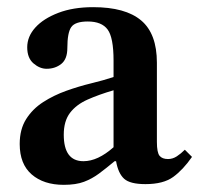

<svg xmlns="http://www.w3.org/2000/svg" viewBox="-20 -506 556 536"><path d="M158 10Q102 10 68.5 -19Q35 -48 35 -104Q35 -145 53 -173.5Q71 -202 100.5 -221Q130 -240 165 -252.5Q200 -265 235 -273.5Q270 -282 297 -291V-337Q297 -401 280.5 -423.5Q264 -446 225 -446Q190 -446 179 -430.5Q168 -415 168 -372Q168 -341 151 -327.5Q134 -314 110 -314Q91 -314 73.5 -329Q56 -344 56 -374Q56 -404 78.5 -429Q101 -454 142.5 -470Q184 -486 240 -486Q330 -486 374 -449Q418 -412 418 -331V-110Q418 -80 425.5 -71Q433 -62 449 -62Q462 -62 473.5 -69.5Q485 -77 496 -88L516 -68Q491 -32 463.5 -12Q436 8 386 8Q343 8 326.5 -7Q310 -22 304 -56H300Q276 -36 256.5 -21.5Q237 -7 214.5 1.5Q192 10 158 10ZM297 -95V-254Q256 -242 224.5 -228Q193 -214 175.5 -191Q158 -168 158 -130Q158 -56 213 -56Q253 -56 297 -95Z"/></svg>

Font: STIX Two Text SemiBold
Style: Regular
Weight: 600
Designer: Ross Mills, John Hudson & Paul Hanslow, Tiro Typeworks Ltd; with prior portions MicroPress Inc., and Coen Hoffman.
Foundry: Tiro Typeworks Ltd
Version: Version 2.13 b171